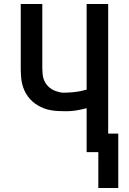

<svg xmlns="http://www.w3.org/2000/svg" viewBox="-20 -755 640 953"><path d="M468 178V0H410V-218Q402 -216 394 -214Q386 -212 378 -210.5Q370 -209 362 -207.5Q354 -206 344 -205Q334 -204 326.5 -203.5Q319 -203 314 -203H300Q283 -203 266 -204Q249 -205 232 -208Q215 -211 199 -217Q183 -223 168.5 -231.5Q154 -240 141 -251.5Q128 -263 118 -277Q108 -291 101 -306.5Q94 -322 90 -338.5Q86 -355 84.5 -375Q83 -395 83 -407V-735H190V-421Q190 -412 190.5 -403Q191 -394 192 -384.5Q193 -375 195.5 -366.5Q198 -358 202 -350Q206 -342 212 -334.5Q218 -327 225 -321Q232 -315 240 -310.5Q248 -306 256.5 -303Q265 -300 275.5 -297.5Q286 -295 292 -295H300Q308 -295 316 -295.5Q324 -296 332.5 -296.5Q341 -297 349 -298Q357 -299 366.5 -300.5Q376 -302 383.5 -303.5Q391 -305 397 -307L410 -310V-735H517V-92H567V178Z"/></svg>

Font: Iosevka Aile Semibold
Style: Regular
Weight: 600
Designer: Belleve Invis
Foundry: Belleve Invis
Version: Version 31.1.0; ttfautohint (v1.8.4)